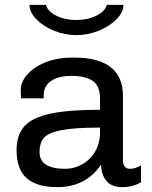

<svg xmlns="http://www.w3.org/2000/svg" viewBox="-20 -757 625 787"><path d="M484 -365V-100Q484 -82 492 -73.5Q500 -65 512 -65Q535 -65 558 -79V-10Q524 10 481 10Q438 10 417 -14.5Q396 -39 394 -82Q332 10 215 10Q131 10 89.5 -26.5Q48 -63 48 -142Q48 -204 80 -239.5Q112 -275 186 -291Q260 -307 390 -307V-354Q390 -405 360 -425.5Q330 -446 273 -446Q219 -446 189 -425Q159 -404 159 -366V-354H67Q65 -368 65 -387Q65 -422 93 -453Q121 -484 169 -502.5Q217 -521 275 -521H284Q385 -521 434.5 -481Q484 -441 484 -365ZM142 -134Q142 -65 247 -65Q284 -65 317 -83.5Q350 -102 370 -136Q390 -170 390 -214V-234Q285 -234 231.5 -223.5Q178 -213 160 -192Q142 -171 142 -134ZM293 -613Q246 -613 201.5 -631Q157 -649 129 -678Q101 -707 101 -737H168Q176 -710 211 -692.5Q246 -675 293 -675Q339 -675 374.5 -692.5Q410 -710 418 -737H486Q486 -707 457.5 -678Q429 -649 384.5 -631Q340 -613 293 -613Z"/></svg>

Font: Chivo
Style: Regular
Weight: 400
Designer: Hector Gatti
Foundry: Omnibus-Type
Version: Version 1.003